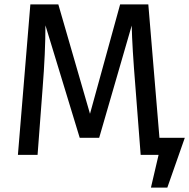

<svg xmlns="http://www.w3.org/2000/svg" viewBox="-20 -709 866 879"><path d="M826 -78 746 150H671L706 0H624L600 -311Q585 -494 583 -592L434 -78H345L188 -593Q188 -468 175 -304L152 0H62L119 -689H247L392 -188L530 -689H659L710 -78Z"/></svg>

Font: FiraGO
Style: Regular
Weight: 400
Designer: bBox Type
Foundry: bBox Type GmbH
Version: Version 1.001;April 20, 2020;FontCreator 12.0.0.2555 64-bit